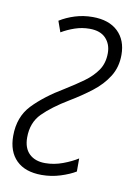

<svg xmlns="http://www.w3.org/2000/svg" viewBox="-69 -586 448 642"><g transform="rotate(10 155.5 -265.0)"><path d="M117.2 9.8Q61 9.8 31 -19.8Q1 -49.3 1 -102.5Q1 -167 40 -208Q79.1 -249 144 -287.6Q177.2 -308.1 204.6 -327.9Q231.9 -347.7 248.3 -371.8Q264.6 -396 264.6 -429.7Q264.6 -460 246.1 -479.7Q227.5 -499.5 190.9 -499.5Q165 -499.5 140.9 -491.2Q116.7 -482.9 96.2 -470.7L83 -507.8Q105.5 -522 134 -531Q162.6 -540 194.3 -540Q249.5 -540 280 -511Q310.5 -481.9 310.5 -431.6Q310.5 -390.1 290.5 -358.2Q270.5 -326.2 237.5 -300.8Q204.6 -275.4 165.5 -252Q110.4 -218.8 79.1 -187.3Q47.9 -155.8 47.9 -105.5Q47.9 -69.3 67.6 -50.3Q87.4 -31.2 121.6 -31.2Q151.9 -31.2 181.4 -42.2Q210.9 -53.2 231.4 -66.4V-22Q211.4 -9.8 180.7 0Q149.9 9.8 117.2 9.8Z"/></g></svg>

Font: Open Sans Condensed Light
Style: Italic
Weight: 300
Width: 3
Italic angle: -12°
Designer: Monotype Design Team
Foundry: Monotype Imaging Inc.
Version: Version 3.000; ttfautohint (v1.8.4)